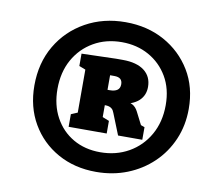

<svg xmlns="http://www.w3.org/2000/svg" viewBox="-71 -837 830 765"><g transform="rotate(10 344.5 -455.0)"><path d="M226 -309V-360L264 -376L252 -357V-559L270 -538L226 -555V-605L366 -609H392Q449 -609 479.5 -585.5Q510 -562 510 -520Q510 -486 486.5 -464Q463 -442 410 -434L418 -448Q445 -449 459.5 -441.5Q474 -434 483 -416L512 -359L480 -376L524 -360V-309H426L392 -394Q388 -405 382.5 -410Q377 -415 370 -417Q363 -419 353 -419H337L353 -433V-357L340 -376L380 -360V-309ZM353 -467 337 -481H362Q382 -481 392.5 -488.5Q403 -496 403 -512Q403 -526 395 -533Q387 -540 370 -540H337L353 -554ZM364 -151Q277 -151 209 -189Q141 -227 102 -294Q63 -361 63 -448Q63 -539 104 -609Q145 -679 216.5 -719Q288 -759 378 -759Q466 -759 535 -721Q604 -683 644.5 -616.5Q685 -550 685 -462Q685 -395 660.5 -338Q636 -281 592 -239Q548 -197 490 -174Q432 -151 364 -151ZM367 -231Q431 -231 482 -260Q533 -289 562.5 -341Q592 -393 592 -461Q592 -527 563.5 -575.5Q535 -624 486.5 -651Q438 -678 377 -678Q313 -678 263 -649Q213 -620 184.5 -569Q156 -518 156 -450Q156 -385 183 -335.5Q210 -286 257.5 -258.5Q305 -231 367 -231Z"/></g></svg>

Font: Bitter Thin Black
Style: Italic
Weight: 900
Italic angle: -9°
Version: Version 3.020